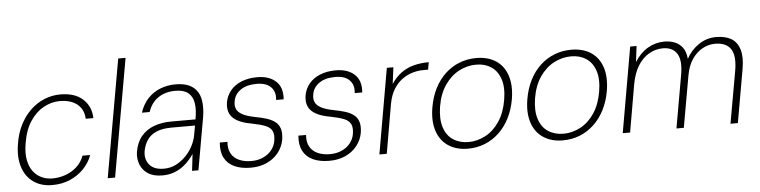

<svg xmlns="http://www.w3.org/2000/svg" viewBox="-45 -938 4622 1168"><g transform="rotate(-5 2266.0 -354.0)"><path d="M234 12Q166 12 119 -21.5Q72 -55 53 -115Q34 -175 47 -254Q57 -320 83.5 -371.5Q110 -423 148 -459Q186 -495 232.5 -514Q279 -533 330 -533Q418 -533 467 -488.5Q516 -444 518 -372H471Q469 -429 429.5 -461Q390 -493 323 -493Q272 -493 224.5 -467Q177 -441 142 -388.5Q107 -336 94 -255Q84 -197 92 -154.5Q100 -112 121 -84Q142 -56 172.5 -42Q203 -28 237 -28Q280 -28 319 -42Q358 -56 388 -83.5Q418 -111 432 -150H479Q462 -103 426.5 -66.5Q391 -30 342.5 -9Q294 12 234 12Z M573 0 700 -720H745L618 0Z M906 12Q852 12 818.5 -10Q785 -32 771.5 -68Q758 -104 764 -144Q774 -202 804.5 -238.5Q835 -275 882.5 -292.5Q930 -310 988 -310H1136Q1147 -368 1140.5 -409Q1134 -450 1107 -472Q1080 -494 1029 -494Q969 -494 925.5 -465.5Q882 -437 862 -379H815Q832 -431 865 -465.5Q898 -500 941.5 -516.5Q985 -533 1032 -533Q1101 -533 1138 -505Q1175 -477 1184.5 -428Q1194 -379 1183 -317L1127 0H1088L1100 -102Q1089 -86 1072 -66Q1055 -46 1031.5 -28.5Q1008 -11 977 0.5Q946 12 906 12ZM919 -28Q959 -28 992.5 -45Q1026 -62 1052.5 -89Q1079 -116 1096 -148.5Q1113 -181 1119 -213L1130 -273H987Q930 -273 893.5 -257Q857 -241 837.5 -212Q818 -183 811 -145Q803 -96 830.5 -62Q858 -28 919 -28Z M1446 12Q1387 12 1346 -7Q1305 -26 1285.5 -63.5Q1266 -101 1271 -157H1318Q1314 -115 1330 -86Q1346 -57 1378 -42.5Q1410 -28 1453 -28Q1493 -28 1525 -42.5Q1557 -57 1577 -82Q1597 -107 1602 -137Q1609 -177 1597.5 -199Q1586 -221 1557.5 -232.5Q1529 -244 1483 -253Q1442 -260 1412 -271.5Q1382 -283 1363.5 -300Q1345 -317 1338 -341Q1331 -365 1336 -397Q1343 -437 1368.5 -468Q1394 -499 1436 -516Q1478 -533 1532 -533Q1604 -533 1645.5 -495.5Q1687 -458 1681 -385H1635Q1641 -434 1612.5 -463.5Q1584 -493 1525 -493Q1463 -493 1426 -466.5Q1389 -440 1383 -398Q1378 -373 1386.5 -352.5Q1395 -332 1421.5 -317.5Q1448 -303 1498 -293Q1536 -286 1567 -276.5Q1598 -267 1619 -251Q1640 -235 1648.5 -209Q1657 -183 1651 -142Q1643 -97 1615 -62Q1587 -27 1544 -7.5Q1501 12 1446 12Z M1926 12Q1867 12 1826 -7Q1785 -26 1765.5 -63.5Q1746 -101 1751 -157H1798Q1794 -115 1810 -86Q1826 -57 1858 -42.5Q1890 -28 1933 -28Q1973 -28 2005 -42.5Q2037 -57 2057 -82Q2077 -107 2082 -137Q2089 -177 2077.5 -199Q2066 -221 2037.5 -232.5Q2009 -244 1963 -253Q1922 -260 1892 -271.5Q1862 -283 1843.5 -300Q1825 -317 1818 -341Q1811 -365 1816 -397Q1823 -437 1848.5 -468Q1874 -499 1916 -516Q1958 -533 2012 -533Q2084 -533 2125.5 -495.5Q2167 -458 2161 -385H2115Q2121 -434 2092.5 -463.5Q2064 -493 2005 -493Q1943 -493 1906 -466.5Q1869 -440 1863 -398Q1858 -373 1866.5 -352.5Q1875 -332 1901.5 -317.5Q1928 -303 1978 -293Q2016 -286 2047 -276.5Q2078 -267 2099 -251Q2120 -235 2128.5 -209Q2137 -183 2131 -142Q2123 -97 2095 -62Q2067 -27 2024 -7.5Q1981 12 1926 12Z M2232 0 2323 -521H2363L2350 -420Q2377 -461 2411.5 -486Q2446 -511 2488 -522Q2530 -533 2580 -533L2572 -488H2540Q2512 -488 2479 -479Q2446 -470 2415.5 -448.5Q2385 -427 2362 -391Q2339 -355 2329 -300L2277 0Z M2772 12Q2702 12 2653 -20.5Q2604 -53 2584 -113.5Q2564 -174 2578 -257Q2589 -321 2615 -372Q2641 -423 2679.5 -459Q2718 -495 2766.5 -514Q2815 -533 2869 -533Q2941 -533 2989.5 -501Q3038 -469 3058 -408.5Q3078 -348 3064 -264Q3053 -201 3027 -150Q3001 -99 2962 -62.5Q2923 -26 2875 -7Q2827 12 2772 12ZM2779 -28Q2833 -28 2883 -54.5Q2933 -81 2968.5 -134Q3004 -187 3017 -264Q3030 -341 3012.5 -392Q2995 -443 2956.5 -468Q2918 -493 2866 -493Q2811 -493 2761 -467Q2711 -441 2674.5 -388.5Q2638 -336 2625 -258Q2613 -182 2630 -130.5Q2647 -79 2686.5 -53.5Q2726 -28 2779 -28Z M3352 12Q3282 12 3233 -20.5Q3184 -53 3164 -113.5Q3144 -174 3158 -257Q3169 -321 3195 -372Q3221 -423 3259.5 -459Q3298 -495 3346.5 -514Q3395 -533 3449 -533Q3521 -533 3569.5 -501Q3618 -469 3638 -408.5Q3658 -348 3644 -264Q3633 -201 3607 -150Q3581 -99 3542 -62.5Q3503 -26 3455 -7Q3407 12 3352 12ZM3359 -28Q3413 -28 3463 -54.5Q3513 -81 3548.5 -134Q3584 -187 3597 -264Q3610 -341 3592.5 -392Q3575 -443 3536.5 -468Q3498 -493 3446 -493Q3391 -493 3341 -467Q3291 -441 3254.5 -388.5Q3218 -336 3205 -258Q3193 -182 3210 -130.5Q3227 -79 3266.5 -53.5Q3306 -28 3359 -28Z M3718 0 3809 -521H3848L3836 -424Q3870 -478 3917 -505.5Q3964 -533 4019 -533Q4051 -533 4079.5 -522.5Q4108 -512 4128 -486.5Q4148 -461 4152 -416Q4180 -468 4228 -500.5Q4276 -533 4335 -533Q4391 -533 4427 -511.5Q4463 -490 4477 -443.5Q4491 -397 4478 -324L4421 0H4376L4433 -321Q4448 -410 4420 -451.5Q4392 -493 4324 -493Q4285 -493 4248 -473Q4211 -453 4184 -413.5Q4157 -374 4147 -316L4091 0H4046L4103 -324Q4118 -411 4091.5 -452Q4065 -493 4006 -493Q3960 -493 3920 -469.5Q3880 -446 3852.5 -401Q3825 -356 3813 -289L3763 0Z"/></g></svg>

Font: DM Sans 10pt ExtraLight
Style: Italic
Weight: 250
Italic angle: -10°
Version: Version 4.004;gftools[0.9.30]